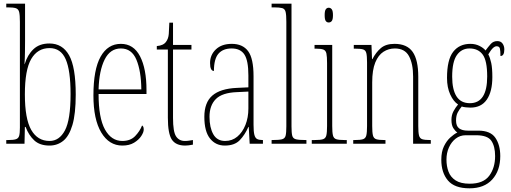

<svg xmlns="http://www.w3.org/2000/svg" viewBox="-20 -780 2773 1042"><path d="M249 10Q196 10 166 -18Q136 -46 119 -91H115L113 0H14V-20H24Q53 -20 66.5 -24.5Q80 -29 84 -43Q88 -57 88 -87V-661Q88 -698 84 -714.5Q80 -731 66 -735.5Q52 -740 23 -740H14V-760H116V-561Q116 -535 115.5 -499.5Q115 -464 113 -432H114Q129 -482 161.5 -513Q194 -544 248 -544Q319 -544 355 -480Q391 -416 391 -267Q391 -162 373 -101.5Q355 -41 323 -15.5Q291 10 249 10ZM249 -15Q302 -15 332.5 -72.5Q363 -130 363 -269Q363 -398 336.5 -458.5Q310 -519 249 -519Q184 -519 149.5 -460Q115 -401 115 -268Q115 -135 149.5 -75Q184 -15 249 -15Z M644 10Q572 10 529.5 -61Q487 -132 487 -262Q487 -403 526 -472.5Q565 -542 636 -542Q705 -542 740 -474.5Q775 -407 775 -291V-270H515Q515 -140 549.5 -77.5Q584 -15 644 -15Q688 -15 713.5 -41.5Q739 -68 751 -99Q755 -97 757.5 -92Q760 -87 760 -77Q760 -62 746.5 -41.5Q733 -21 707.5 -5.5Q682 10 644 10ZM747 -295Q746 -394 720.5 -455.5Q695 -517 636 -517Q578 -517 548 -457Q518 -397 515 -295Z M985 10Q934 10 912.5 -22.5Q891 -55 891 -141V-511H831V-530Q867 -533 881 -553Q894 -570 896 -596Q898 -622 899 -657H919V-536H1019V-511H919V-140Q919 -65 935.5 -40Q952 -15 983 -15Q995 -15 1004.5 -16.5Q1014 -18 1027 -20V5Q1002 10 985 10Z M1200 10Q1150 10 1119.5 -28.5Q1089 -67 1089 -146Q1089 -224 1132.5 -261.5Q1176 -299 1265 -303L1328 -306V-371Q1328 -451 1306.5 -484Q1285 -517 1237 -517Q1190 -517 1165.5 -488.5Q1141 -460 1141 -395Q1120 -395 1120 -438Q1120 -482 1151.5 -512Q1183 -542 1238 -542Q1297 -542 1326.5 -502.5Q1356 -463 1356 -366V-103Q1356 -66 1360.5 -48.5Q1365 -31 1375.5 -25.5Q1386 -20 1405 -20H1407V0H1335L1330 -91H1328Q1309 -48 1281 -19Q1253 10 1200 10ZM1202 -15Q1240 -15 1268 -38.5Q1296 -62 1312 -102Q1328 -142 1328 -191V-283L1266 -280Q1186 -277 1151.5 -242.5Q1117 -208 1117 -146Q1117 -88 1137.5 -51.5Q1158 -15 1202 -15Z M1454 0V-20H1457Q1494 -20 1510 -24Q1526 -28 1530 -43.5Q1534 -59 1534 -94V-662Q1534 -699 1530 -715.5Q1526 -732 1511.5 -736Q1497 -740 1467 -740H1454V-760H1562V-94Q1562 -59 1566 -43.5Q1570 -28 1586.5 -24Q1603 -20 1639 -20H1643V0Z M1764 -658Q1754 -658 1748 -666Q1742 -674 1742 -698Q1742 -721 1748 -729.5Q1754 -738 1764 -738Q1774 -738 1780.5 -729.5Q1787 -721 1787 -698Q1787 -674 1780.5 -666Q1774 -658 1764 -658ZM1672 0V-20H1688Q1719 -20 1733 -24.5Q1747 -29 1751 -45Q1755 -61 1755 -96V-437Q1755 -473 1751.5 -489.5Q1748 -506 1735 -511Q1722 -516 1693 -516H1687V-536H1783V-96Q1783 -61 1787 -45Q1791 -29 1805 -24.5Q1819 -20 1849 -20H1862V0Z M1897 0V-20H1905Q1936 -20 1950 -24.5Q1964 -29 1968 -45Q1972 -61 1972 -96V-441Q1972 -476 1968 -492Q1964 -508 1950 -512Q1936 -516 1905 -516H1900V-536H1996L1999 -459H2001Q2020 -496 2047 -519Q2074 -542 2121 -542Q2189 -542 2219.5 -498.5Q2250 -455 2250 -363V-96Q2250 -61 2254 -45Q2258 -29 2271.5 -24.5Q2285 -20 2314 -20H2318V0H2222V-364Q2222 -434 2199.5 -475.5Q2177 -517 2123 -517Q2089 -517 2061 -499Q2033 -481 2016.5 -440.5Q2000 -400 2000 -333V-96Q2000 -61 2004 -45Q2008 -29 2022 -24.5Q2036 -20 2066 -20H2072V0Z M2528 242Q2447 242 2411 199.5Q2375 157 2375 87Q2375 43 2389.5 13.5Q2404 -16 2424 -34Q2444 -52 2462 -61Q2450 -69 2440 -85Q2430 -101 2430 -130Q2430 -156 2441.5 -177Q2453 -198 2466 -213Q2441 -229 2423.5 -267Q2406 -305 2406 -357Q2406 -456 2439.5 -499Q2473 -542 2533 -542Q2560 -542 2582 -531Q2604 -520 2615 -506Q2629 -525 2643 -541Q2657 -557 2679 -557Q2698 -557 2707.5 -543.5Q2717 -530 2717 -512Q2717 -476 2696 -476Q2696 -504 2693 -516.5Q2690 -529 2675 -529Q2666 -529 2655.5 -519.5Q2645 -510 2630 -485Q2640 -466 2646 -438Q2652 -410 2652 -362Q2652 -283 2622 -239.5Q2592 -196 2533 -196Q2523 -196 2508.5 -197.5Q2494 -199 2486 -202Q2474 -188 2464.5 -170.5Q2455 -153 2455 -126Q2455 -96 2471.5 -83.5Q2488 -71 2519 -71H2576Q2642 -71 2668.5 -32Q2695 7 2695 67Q2695 146 2651.5 194Q2608 242 2528 242ZM2530 -220Q2624 -220 2624 -365Q2624 -451 2599.5 -484Q2575 -517 2528 -517Q2485 -517 2459.5 -481Q2434 -445 2434 -364Q2434 -294 2457.5 -257Q2481 -220 2530 -220ZM2529 217Q2603 217 2635 174Q2667 131 2667 67Q2667 14 2646.5 -16Q2626 -46 2564 -46H2507Q2477 -46 2453.5 -28Q2430 -10 2416.5 20Q2403 50 2403 86Q2403 122 2414 151.5Q2425 181 2452.5 199Q2480 217 2529 217Z"/></svg>

Font: Noto Serif Khmer ExtraCondensed Thin
Style: Regular
Weight: 100
Width: 2
Designer: Danh Hong and the Monotype Design Team
Foundry: Monotype Imaging Inc.
Version: Version 2.004; ttfautohint (v1.8.4.7-5d5b)